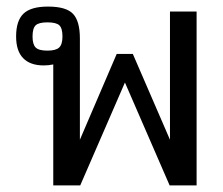

<svg xmlns="http://www.w3.org/2000/svg" viewBox="-20 -564 677 584"><path d="M142 -368Q128 -365 113 -365Q72 -365 50.5 -387Q29 -409 29 -453Q29 -501 51.5 -522.5Q74 -544 126 -544Q181 -544 202 -522Q223 -500 223 -447V-139L335 -400H384L497 -139V-529H578V0H496L360 -313L224 0H142ZM170 -453Q170 -478 160.5 -487Q151 -496 124 -496Q98 -496 88.5 -487Q79 -478 79 -453Q79 -429 88.5 -419.5Q98 -410 124 -410Q150 -410 160 -419.5Q170 -429 170 -453Z"/></svg>

Font: Pridi Light
Style: Regular
Weight: 300
Designer: Katatrad Team
Foundry: CadsonDemak
Version: Version 1.003